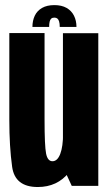

<svg xmlns="http://www.w3.org/2000/svg" viewBox="-20 -728 428 752"><path d="M261 0H365V-598H226.5V-74.5ZM154.5 -598.5H16.5V-258Q16.5 -154 27.5 -74.8Q38.5 4.5 128 4.5Q204.5 4.5 250 -52.5Q295.5 -109.5 295.5 -191.5L227 -205.5Q227 -154 216 -125.2Q205 -96.5 185.5 -96.5Q166.5 -96.5 160.5 -126.5Q154.5 -156.5 154.5 -260.5ZM193 -708Q164 -708 144.8 -697Q125.5 -686 116.2 -666.5Q107 -647 107 -622.5H172.5Q172.5 -635.5 174.5 -643.5Q176.5 -651.5 180.8 -655.2Q185 -659 193 -659Q200 -659 204.5 -655.5Q209 -652 211.5 -644Q214 -636 214 -622.5H279.5Q279.5 -647 269.8 -666.5Q260 -686 240.8 -697Q221.5 -708 193 -708Z"/></svg>

Font: Anybody ExtraCondensed
Style: Bold
Weight: 700
Width: 2
Version: Version 1.113;gftools[0.9.25]